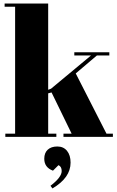

<svg xmlns="http://www.w3.org/2000/svg" viewBox="-20 -770 660 1080"><path d="M337 0V-18H383L270 -250L251 -245V-18H297V0H10V-18H65V-732H6V-750H251V-265L267 -271L492 -458H398V-476H595V-458H525L406 -357L579 -18H615V0ZM275 290 264 275Q327 227 327 192Q327 167 309 159L278 190Q229 172 229 123Q229 90 248.5 72Q268 54 302.5 54Q337 54 357 78.5Q377 103 377 145Q377 230 275 290Z"/></svg>

Font: Abril Fatface
Style: Regular
Weight: 400
Designer: Veronika Burian, Jos Scaglione
Foundry: TypeTogether
Version: Version 1.001